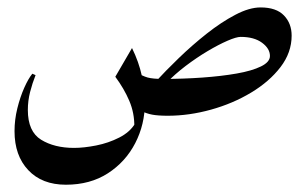

<svg xmlns="http://www.w3.org/2000/svg" viewBox="-20 -301 832 522"><path d="M423.3 -86.4 437 13.7Q409.7 13.7 393.8 10.7Q377.9 7.8 361.8 -0.5L349.1 -105.5Q367.2 -94.2 381.3 -90.3Q395.5 -86.4 423.3 -86.4ZM338.9 -170.4Q357.4 -132.8 365.7 -94.7Q374 -56.6 374 -22.9Q374 37.1 347.7 88.1Q321.3 139.2 273.2 170.2Q225.1 201.2 159.2 201.2Q94.2 201.2 56.9 161.6Q19.5 122.1 19.5 55.7Q19.5 24.4 27.1 -6.3Q34.7 -37.1 45.9 -62.3Q57.1 -87.4 67.9 -100.6L76.7 -96.7Q67.9 -74.7 61.8 -50.8Q55.7 -26.9 55.7 -2Q55.7 56.6 91.8 78.9Q127.9 101.1 181.2 101.1Q208 101.1 241.5 94.5Q274.9 87.9 304.2 73Q333.5 58.1 347.7 34.2L345.2 43.9Q345.7 6.3 331.5 -26.9Q317.4 -60.1 293.5 -92.3ZM688.5 -280.8Q731 -280.8 752 -259Q772.9 -237.3 772.9 -204.1Q772.9 -158.2 742.7 -118.7Q712.4 -79.1 662.8 -49.3Q613.3 -19.5 553.7 -2.9Q494.1 13.7 436 13.7L422.4 -86.4Q477.5 -86.4 529.8 -90.1Q582 -93.8 623.5 -101.1Q665 -108.4 689.5 -120.4Q713.9 -132.3 713.9 -148.9Q713.9 -168.9 692.4 -184.8Q670.9 -200.7 634.3 -200.7Q622.6 -200.7 598.4 -190.2Q574.2 -179.7 544.2 -161.9Q514.2 -144 484.6 -121.6Q455.1 -99.1 432.1 -75.2L401.9 -77.6Q429.7 -107.9 466.1 -143.1Q502.4 -178.2 542 -209.5Q581.5 -240.7 619.6 -260.7Q657.7 -280.8 688.5 -280.8Z"/></svg>

Font: Lateef Medium
Style: Regular
Weight: 500
Designer: SIL International
Foundry: SIL International
Version: Version 4.200